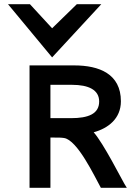

<svg xmlns="http://www.w3.org/2000/svg" viewBox="-20 -890 621 910"><path d="M227 -618 460 -870H344L227 -756L122 -870H18ZM332 -580H120V0H219V-238H239C255 -238 271 -238 283 -236C347 -227 428 -54 458 0H581L570 -18C556 -41 471 -210 424 -263C493 -282 553 -328 553 -410C553 -540 450 -580 332 -580ZM317 -330H219V-488H321C400 -488 450 -464 450 -409C450 -350 398 -330 317 -330Z"/></svg>

Font: Charger
Style: ExBd
Weight: 400
Designer: Jasper
Foundry: Cannot Into Space Fonts
Version: Version 0.99